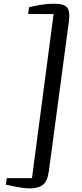

<svg xmlns="http://www.w3.org/2000/svg" viewBox="-20 -861 438 1030"><path d="M270.5 -841Q323 -841 340 -820.8Q357 -800.5 349.5 -746L242.5 54.5Q235.5 109.5 211.2 129.5Q187 149.5 139.5 149.5Q123 149.5 103.2 147Q83.5 144.5 64.8 140.8Q46 137 31.8 134Q17.5 131 11.5 129.5L16.5 94.5H151.5L267.5 -785.5L131.5 -786L135.5 -822Q166.5 -830 201.2 -835.5Q236 -841 270.5 -841Z"/></svg>

Font: Merriweather 60pt
Style: Italic
Weight: 400
Italic angle: -7.8°
Version: Version 2.101